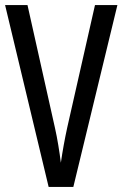

<svg xmlns="http://www.w3.org/2000/svg" viewBox="-20 -734 481 754"><path d="M441 -714 268 0H171L0 -714H88L196 -231Q203 -200 209 -163.5Q215 -127 219 -95Q229 -164 244 -233L353 -714Z"/></svg>

Font: Noto Sans Tamil ExtraCondensed
Style: Regular
Weight: 400
Width: 2
Designer: Jelle Bosma - Monotype Design Team
Foundry: Monotype Imaging Inc.
Version: Version 2.004; ttfautohint (v1.8.4.7-5d5b)